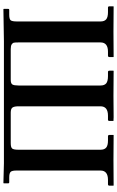

<svg xmlns="http://www.w3.org/2000/svg" viewBox="200 -886 687 1127"><g transform="rotate(90 543.5 -322.5)"><path d="M981 -568.8V-75.2Q981 -49.3 989 -41.3Q997.1 -33.2 1021 -33.2H1050.8Q1055.7 -33.2 1056.2 -27.8V-1L1054.2 1L939 -2H221.2L34.2 1L32.2 -1V-27.8Q32.2 -32.7 37.1 -33.2H66.9Q91.8 -33.2 98.9 -41.5Q106 -49.8 106 -80.1V-568.8Q106 -591.8 93.5 -602.3Q81.1 -612.8 51.8 -612.8H24.9Q17.1 -612.8 17.1 -621.1V-645L19 -646Q127 -645 167 -645L313 -646L314.9 -645V-621.1Q314.9 -613.3 307.1 -612.8H283.2Q229 -612.8 229 -568.8V-87.9Q229 -68.8 230.5 -61Q231.9 -53.2 240.5 -47.6Q249 -42 268.1 -42H448.2Q470.2 -42 476.1 -52Q481.9 -62 481.9 -87.9V-568.8Q481.9 -591.8 469.5 -602.3Q457 -612.8 426.8 -612.8H402.8Q395 -612.8 395 -621.1V-645L397 -646Q502.9 -645 542 -645L668 -646L689.9 -645V-621.1Q689.9 -613.3 683.1 -612.8H659.2Q604 -612.8 604 -568.8V-87.9Q604 -63 611.1 -52.5Q618.2 -42 641.1 -42H819.8Q844.7 -42 851.8 -50.5Q858.9 -59.1 858.9 -87.9V-568.8Q858.9 -591.8 846.4 -602.3Q834 -612.8 805.2 -612.8H780.8Q772 -612.8 772 -621.1V-645L773.9 -646Q879.9 -645 918.9 -645L1067.9 -646L1069.8 -645V-621.1Q1069.8 -613.3 1062 -612.8H1036.1Q981 -612.8 981 -568.8Z"/></g></svg>

Font: Linux Libertine
Style: Bold
Weight: 700
Designer: Philipp H. Poll
Foundry: Philipp H. Poll
Version: Version 5.0.3